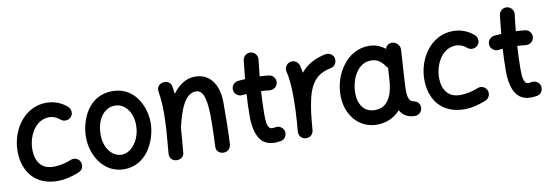

<svg xmlns="http://www.w3.org/2000/svg" viewBox="-54 -1015 4122 1438"><g transform="rotate(-10 2007.0 -296.5)"><path d="M471.7 -406.7C481.9 -418 486.3 -431.6 484.9 -447.3C483.4 -462.4 477.1 -475.1 465.8 -484.9C422.4 -523.4 368.7 -543.9 307.6 -543.9C146.5 -543.9 34.7 -390.6 34.7 -220.7C34.7 -169.4 44.4 -123.5 64.5 -83C104 -2 182.1 47.9 293 47.9C348.1 47.9 397 35.6 453.6 13.7C482.4 4.4 499 -25.9 490.7 -55.2C486.3 -69.8 477.5 -81.1 463.9 -88.4C450.2 -95.7 436 -96.7 421.4 -92.3C380.4 -75.2 329.1 -62.5 284.2 -62.5C236.3 -62.5 201.2 -76.7 179.2 -105.5C157.2 -133.8 146 -169.9 146 -214.4C146 -252.9 152.8 -289.1 167 -322.3C194.3 -388.7 245.6 -433.6 310.5 -433.6C340.8 -433.6 368.7 -422.9 393.6 -400.9C404.8 -391.1 418.5 -386.7 434.1 -388.2C449.2 -389.2 461.9 -395.5 471.7 -406.7Z M812 -543.9C724.6 -543.9 660.6 -503.9 619.1 -443.8C577.6 -383.3 557.6 -307.6 557.6 -237.3C557.6 -99.1 644 47.9 798.8 47.9C882.8 47.9 946.3 6.8 989.3 -54.2C1031.7 -115.2 1053.7 -191.9 1053.7 -262.7C1053.7 -327.1 1034.2 -396.5 994.1 -451.7C954.1 -506.8 893.6 -543.9 812 -543.9ZM812 -433.6C888.7 -433.6 943.4 -358.4 943.4 -262.7C943.4 -226.1 936.5 -192.4 923.3 -162.1C896 -101.6 850.1 -62.5 798.8 -62.5C729 -62.5 668.9 -134.3 668.9 -237.3C668.9 -350.1 726.1 -433.6 812 -433.6Z M1145.5 -9.3C1142.1 26.4 1167 46.9 1193.8 49.3C1208 50.8 1221.7 47.4 1234.4 39.6C1247.1 31.7 1253.9 19 1255.4 1.5C1261.7 -70.8 1267.1 -131.3 1270.5 -184.6L1271 -186C1298.3 -306.2 1342.3 -433.1 1425.3 -433.1C1456.1 -433.1 1477.1 -414.1 1488.3 -376C1499.5 -337.4 1504.9 -285.6 1504.9 -220.7C1504.9 -152.3 1502.9 -82 1499 0.5C1497.6 29.3 1518.1 54.7 1553.7 54.7C1588.4 54.7 1608.9 27.8 1610.4 0.5C1616.2 -108.9 1616.7 -215.8 1616.7 -319.3C1616.7 -360.4 1610.4 -397.9 1597.2 -432.1C1571.3 -500 1519 -543.5 1439 -543.5C1368.7 -543.5 1312.5 -501 1269 -442.4C1267.1 -460.4 1264.6 -478.5 1261.7 -497.6C1258.3 -516.1 1250 -528.8 1235.8 -536.1C1221.7 -543 1207 -544.4 1192.9 -541C1168 -535.2 1146.5 -514.2 1152.3 -480.5C1160.6 -427.7 1164.6 -378.4 1164.6 -315.9C1164.6 -278.8 1163.1 -235.8 1160.2 -187C1156.7 -138.2 1151.9 -79.1 1145.5 -9.3Z M2035.6 -393.6C2037.6 -408.7 2033.7 -422.4 2024.4 -434.6C2015.1 -446.8 2002.9 -453.6 1987.8 -455.6C1965.8 -458 1942.4 -460 1918 -460.9C1921.9 -503.4 1926.3 -544.9 1931.6 -587.4C1935.1 -617.2 1913.6 -645 1882.8 -648.9C1853 -652.3 1825.2 -630.9 1821.3 -600.1C1815.9 -553.7 1811 -506.8 1806.6 -460C1788.1 -459 1769.5 -457.5 1751.5 -455.6C1721.7 -451.7 1699.7 -424.3 1703.1 -393.6C1705.1 -378.4 1712.4 -366.2 1724.6 -356.9C1736.8 -347.7 1750 -343.8 1765.1 -345.2C1775.9 -346.7 1787.1 -347.7 1798.3 -348.6C1794.4 -290.5 1792.5 -232.4 1792.5 -173.3C1792.5 -134.8 1796.9 -81.1 1816.9 -34.2C1836.9 13.2 1875 47.9 1942.9 47.9C1957 47.9 1973.1 46.4 1989.3 43.9C2004.4 41.5 2016.1 33.7 2024.9 21C2033.2 7.8 2036.1 -5.9 2033.7 -21C2031.2 -35.6 2023.4 -47.4 2010.7 -56.2C1998 -64.9 1984.4 -67.9 1969.2 -65.4C1959.5 -63.5 1950.7 -62.5 1942.9 -62.5C1906.7 -62.5 1902.8 -118.2 1902.8 -173.3C1902.8 -232.4 1905.3 -292 1909.2 -350.6C1932.1 -349.6 1953.6 -347.7 1973.6 -345.2C1988.8 -343.8 2002.4 -347.7 2014.6 -356.9C2026.9 -366.2 2033.7 -378.4 2035.6 -393.6Z M2177.2 55.2C2182.6 55.7 2187.5 55.7 2192.9 54.7C2193.4 54.7 2193.4 54.7 2193.8 54.2H2194.8C2213.4 50.3 2226.6 39.6 2233.9 21.5C2233.9 21 2233.9 21 2234.4 20.5V19.5C2236.3 15.1 2237.3 10.3 2237.8 5.4C2240.2 -18.6 2242.7 -44.4 2244.6 -72.3C2251 -139.2 2260.7 -197.8 2273.4 -247.6C2285.6 -296.9 2305.7 -337.4 2333.5 -368.2C2361.3 -398.9 2400.9 -418.9 2452.6 -429.2C2467.8 -431.6 2479.5 -439.5 2487.8 -452.6C2496.1 -465.8 2499 -479.5 2496.6 -494.6C2494.1 -509.8 2486.3 -521.5 2473.1 -529.8C2460 -538.1 2446.3 -541 2431.2 -538.6C2344.7 -521.5 2284.2 -483.9 2241.2 -431.6C2237.8 -453.6 2233.9 -473.1 2229 -490.2C2224.6 -504.4 2215.8 -515.6 2202.1 -522.9C2188.5 -530.3 2174.3 -531.7 2160.2 -527.3C2146 -522.9 2134.8 -514.2 2127.4 -500.5C2120.1 -486.8 2118.2 -472.7 2122.6 -458.5C2127.9 -439.9 2132.3 -412.6 2135.7 -376.5C2139.2 -339.8 2140.6 -301.3 2140.6 -259.8C2140.6 -197.3 2137.7 -131.3 2133.3 -74.7C2131.3 -52.7 2129.9 -31.2 2127.9 -9.8C2127.4 -8.3 2127.4 -6.8 2127.4 -5.4C2127 0 2127 4.9 2127.9 10.3C2127.9 10.7 2127.9 10.7 2128.4 11.2V12.2C2132.3 30.8 2143.1 43.9 2161.1 51.3C2161.6 51.3 2161.6 51.3 2162.1 51.8H2163.1C2167.5 53.7 2172.4 54.7 2177.2 55.2Z M3012.2 33.2C3027.3 33.2 3040.5 27.8 3051.8 17.1C3063 5.9 3068.4 -6.8 3067.9 -22C3067.9 -54.7 3048.3 -68.4 3029.3 -74.7C3009.3 -77.1 2996.6 -85 2990.2 -98.1C2983.9 -111.3 2980 -126.5 2979 -143.6C2977.5 -163.6 2978 -199.7 2980 -227.1C2980.5 -233.4 2981 -239.3 2981.4 -245.6L2995.6 -474.1C2996.6 -488.8 2992.2 -502.4 2981.9 -514.6C2971.7 -526.9 2958.5 -534.2 2943.4 -536.6C2916.5 -540 2892.6 -524.4 2886.2 -499.5C2849.6 -528.3 2809.6 -543.9 2761.2 -543.9C2680.7 -543.9 2612.3 -504.4 2564 -440.9C2515.1 -377.4 2488.3 -294.9 2489.7 -209C2490.2 -160.6 2500.5 -116.7 2520.5 -78.1C2559.6 0 2631.8 47.9 2724.1 47.9C2794.9 47.9 2855 19 2899.4 -29.8C2922.4 9.3 2959 33.2 3012.2 33.2ZM2725.1 -62.5C2686 -62.5 2655.8 -75.7 2634.8 -102.5C2613.3 -128.9 2602.1 -164.1 2601.1 -207.5C2600.6 -246.1 2606.4 -282.2 2619.1 -316.9C2631.3 -351.6 2649.9 -379.4 2673.8 -401.4C2697.8 -422.9 2726.6 -433.6 2760.3 -433.6C2802.7 -433.6 2835.9 -411.1 2859.4 -376C2863.8 -368.7 2869.1 -362.8 2876.5 -357.9L2870.1 -261.2C2870.1 -259.8 2870.1 -257.8 2869.6 -256.3C2869.1 -254.9 2869.1 -252.9 2869.1 -251C2869.1 -248.5 2869.1 -246.1 2868.7 -243.7C2863.3 -188 2849.1 -144 2825.7 -111.3C2802.2 -78.6 2768.6 -62.5 2725.1 -62.5Z M3564.9 -406.7C3575.2 -418 3579.6 -431.6 3578.1 -447.3C3576.7 -462.4 3570.3 -475.1 3559.1 -484.9C3515.6 -523.4 3461.9 -543.9 3400.9 -543.9C3239.7 -543.9 3127.9 -390.6 3127.9 -220.7C3127.9 -169.4 3137.7 -123.5 3157.7 -83C3197.3 -2 3275.4 47.9 3386.2 47.9C3441.4 47.9 3490.2 35.6 3546.9 13.7C3575.7 4.4 3592.3 -25.9 3584 -55.2C3579.6 -69.8 3570.8 -81.1 3557.1 -88.4C3543.5 -95.7 3529.3 -96.7 3514.6 -92.3C3473.6 -75.2 3422.4 -62.5 3377.4 -62.5C3329.6 -62.5 3294.4 -76.7 3272.5 -105.5C3250.5 -133.8 3239.3 -169.9 3239.3 -214.4C3239.3 -252.9 3246.1 -289.1 3260.3 -322.3C3287.6 -388.7 3338.9 -433.6 3403.8 -433.6C3434.1 -433.6 3461.9 -422.9 3486.8 -400.9C3498 -391.1 3511.7 -386.7 3527.3 -388.2C3542.5 -389.2 3555.2 -395.5 3564.9 -406.7Z M3983.9 -393.6C3985.8 -408.7 3981.9 -422.4 3972.7 -434.6C3963.4 -446.8 3951.2 -453.6 3936 -455.6C3914.1 -458 3890.6 -460 3866.2 -460.9C3870.1 -503.4 3874.5 -544.9 3879.9 -587.4C3883.3 -617.2 3861.8 -645 3831.1 -648.9C3801.3 -652.3 3773.4 -630.9 3769.5 -600.1C3764.2 -553.7 3759.3 -506.8 3754.9 -460C3736.3 -459 3717.8 -457.5 3699.7 -455.6C3669.9 -451.7 3647.9 -424.3 3651.4 -393.6C3653.3 -378.4 3660.6 -366.2 3672.9 -356.9C3685.1 -347.7 3698.2 -343.8 3713.4 -345.2C3724.1 -346.7 3735.4 -347.7 3746.6 -348.6C3742.7 -290.5 3740.7 -232.4 3740.7 -173.3C3740.7 -134.8 3745.1 -81.1 3765.1 -34.2C3785.2 13.2 3823.2 47.9 3891.1 47.9C3905.3 47.9 3921.4 46.4 3937.5 43.9C3952.6 41.5 3964.4 33.7 3973.1 21C3981.4 7.8 3984.4 -5.9 3981.9 -21C3979.5 -35.6 3971.7 -47.4 3959 -56.2C3946.3 -64.9 3932.6 -67.9 3917.5 -65.4C3907.7 -63.5 3898.9 -62.5 3891.1 -62.5C3855 -62.5 3851.1 -118.2 3851.1 -173.3C3851.1 -232.4 3853.5 -292 3857.4 -350.6C3880.4 -349.6 3901.9 -347.7 3921.9 -345.2C3937 -343.8 3950.7 -347.7 3962.9 -356.9C3975.1 -366.2 3981.9 -378.4 3983.9 -393.6Z"/></g></svg>

Font: Mikhak SemiBold
Style: Regular
Weight: 600
Designer: Amin Abedi
Version: Version 3.2